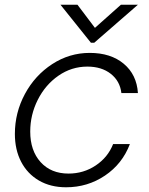

<svg xmlns="http://www.w3.org/2000/svg" viewBox="-20 -783 631 813"><path d="M43 -216Q43 -306 85.5 -385Q128 -464 201 -511.5Q274 -559 360 -559Q449 -559 504 -513Q559 -467 564 -389H494Q488 -440 449 -470.5Q410 -501 350 -501Q283 -501 227.5 -462.5Q172 -424 140 -360.5Q108 -297 108 -226Q108 -145 152 -96.5Q196 -48 270 -48Q334 -48 385.5 -82.5Q437 -117 459 -173H530Q498 -89 424.5 -39.5Q351 10 260 10Q194 10 145 -18.5Q96 -47 69.5 -98Q43 -149 43 -216ZM379 -602H365L236 -763H308L382 -665L492 -763H564Z"/></svg>

Font: Open Sauce One Light Italic
Style: Regular
Weight: 300
Italic angle: -10°
Designer: Alfredo Marco Pradil
Foundry: Creative Sauce Fz LLC
Version: Version 1.477